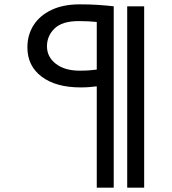

<svg xmlns="http://www.w3.org/2000/svg" viewBox="-20 -799 790 883"><path d="M425 64V-402Q410 -400 391.5 -398.5Q373 -397 351 -397Q237 -397 171.5 -446.5Q106 -496 106 -581Q106 -638 134 -682.5Q162 -727 216 -753Q270 -779 347 -779Q393 -779 430.5 -776.5Q468 -774 503 -770V64ZM565 64V-770H643V64ZM346 -474Q372 -474 391 -475.5Q410 -477 425 -479V-698Q406 -700 385.5 -701Q365 -702 342 -702Q266 -702 231 -668Q196 -634 196 -586Q196 -537 237 -505.5Q278 -474 346 -474Z"/></svg>

Font: ABeeZee
Style: Regular
Weight: 400
Designer: Anja Meiners
Foundry: Anja Meiners
Version: Version 1.003; ttfautohint (v1.8.3)